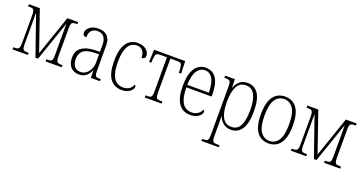

<svg xmlns="http://www.w3.org/2000/svg" viewBox="-41 -1225 4038 2142"><g transform="rotate(20 1978.5 -153.5)"><path d="M33 0V-25H47Q72 -25 85.5 -30Q99 -35 104.5 -52Q110 -69 110 -104V-432Q110 -467 104.5 -484Q99 -501 85.5 -506Q72 -511 47 -511H33V-536H163L327 -62L490 -536H618V-511H604Q579 -511 565.5 -506Q552 -501 547 -484Q542 -467 542 -432V-104Q542 -69 547 -52Q552 -35 565.5 -30Q579 -25 604 -25H618V0H427V-25H441Q466 -25 479 -30Q492 -35 496.5 -51.5Q501 -68 501 -103V-469H499L337 0H306L143 -469H141V-103Q141 -68 145.5 -51.5Q150 -35 163 -30Q176 -25 202 -25H216V0Z M823 10Q787 10 757 -5.5Q727 -21 708 -54Q689 -87 689 -141Q689 -222 742 -261.5Q795 -301 894 -306L960 -308V-396Q960 -446 936.5 -481Q913 -516 858 -516Q809 -516 785 -488Q761 -460 761 -408Q718 -408 718 -447Q718 -486 756.5 -516Q795 -546 859 -546Q928 -546 964.5 -508.5Q1001 -471 1001 -400V-104Q1001 -70 1005 -52.5Q1009 -35 1021.5 -30Q1034 -25 1058 -25H1072V0H965L962 -88H960Q950 -65 933.5 -42.5Q917 -20 890 -5Q863 10 823 10ZM830 -22Q871 -22 900 -46Q929 -70 944.5 -106Q960 -142 960 -178V-279L896 -276Q808 -272 770.5 -238Q733 -204 733 -141Q733 -86 758 -54Q783 -22 830 -22Z M1331 10Q1241 10 1192 -57Q1143 -124 1143 -268Q1143 -374 1168.5 -434.5Q1194 -495 1235.5 -520.5Q1277 -546 1324 -546Q1387 -546 1425 -515Q1463 -484 1463 -442Q1463 -404 1419 -403Q1419 -431 1410 -457Q1401 -483 1380 -499.5Q1359 -516 1324 -516Q1285 -516 1254 -493Q1223 -470 1204.5 -415.5Q1186 -361 1186 -268Q1186 -22 1337 -22Q1379 -22 1408.5 -42Q1438 -62 1450 -97Q1464 -91 1464 -75Q1464 -58 1449.5 -38Q1435 -18 1405.5 -4Q1376 10 1331 10Z M1603 0V-25H1621Q1646 -25 1659.5 -30Q1673 -35 1678 -51.5Q1683 -68 1683 -103V-506H1600Q1567 -506 1556.5 -493.5Q1546 -481 1542 -435L1539 -389H1514L1519 -536H1889L1894 -389H1868L1865 -435Q1862 -481 1851 -493.5Q1840 -506 1807 -506H1724V-103Q1724 -68 1729 -51.5Q1734 -35 1747.5 -30Q1761 -25 1786 -25H1804V0Z M2145 10Q2053 10 2005.5 -59.5Q1958 -129 1958 -268Q1958 -371 1982 -432Q2006 -493 2045.5 -519.5Q2085 -546 2131 -546Q2182 -546 2220 -520.5Q2258 -495 2279.5 -438Q2301 -381 2301 -286V-265H2001Q2002 -145 2038.5 -83.5Q2075 -22 2152 -22Q2191 -22 2222 -42.5Q2253 -63 2266 -97Q2280 -92 2280 -76Q2280 -58 2264.5 -38Q2249 -18 2219 -4Q2189 10 2145 10ZM2258 -295Q2255 -413 2222 -464.5Q2189 -516 2132 -516Q2079 -516 2042 -465Q2005 -414 2001 -295Z M2363 239V215H2378Q2403 215 2416.5 209.5Q2430 204 2435 187.5Q2440 171 2440 135V-432Q2440 -467 2435 -484Q2430 -501 2416.5 -506Q2403 -511 2378 -511H2363V-536H2479L2481 -437H2483Q2502 -487 2537.5 -516.5Q2573 -546 2630 -546Q2709 -546 2755 -481Q2801 -416 2801 -268Q2801 -124 2754.5 -57Q2708 10 2630 10Q2574 10 2538.5 -18Q2503 -46 2483 -93H2480Q2481 -48 2481 15V136Q2481 171 2486 188Q2491 205 2504 210Q2517 215 2543 215H2570V239ZM2620 -22Q2694 -22 2726 -85Q2758 -148 2758 -268Q2758 -388 2724.5 -451Q2691 -514 2620 -514Q2549 -514 2515 -450Q2481 -386 2481 -268Q2481 -151 2515 -86.5Q2549 -22 2620 -22Z M3074 10Q3020 10 2977 -17.5Q2934 -45 2909.5 -106Q2885 -167 2885 -269Q2885 -370 2909.5 -431Q2934 -492 2977 -519Q3020 -546 3074 -546Q3129 -546 3172 -519Q3215 -492 3239.5 -431.5Q3264 -371 3264 -269Q3264 -168 3239 -106.5Q3214 -45 3171.5 -17.5Q3129 10 3074 10ZM3074 -20Q3142 -20 3181 -78.5Q3220 -137 3220 -269Q3220 -401 3180 -458.5Q3140 -516 3074 -516Q3007 -516 2967.5 -458.5Q2928 -401 2928 -269Q2928 -137 2968 -78.5Q3008 -20 3074 -20Z M3339 0V-25H3353Q3378 -25 3391.5 -30Q3405 -35 3410.5 -52Q3416 -69 3416 -104V-432Q3416 -467 3410.5 -484Q3405 -501 3391.5 -506Q3378 -511 3353 -511H3339V-536H3469L3633 -62L3796 -536H3924V-511H3910Q3885 -511 3871.5 -506Q3858 -501 3853 -484Q3848 -467 3848 -432V-104Q3848 -69 3853 -52Q3858 -35 3871.5 -30Q3885 -25 3910 -25H3924V0H3733V-25H3747Q3772 -25 3785 -30Q3798 -35 3802.5 -51.5Q3807 -68 3807 -103V-469H3805L3643 0H3612L3449 -469H3447V-103Q3447 -68 3451.5 -51.5Q3456 -35 3469 -30Q3482 -25 3508 -25H3522V0Z"/></g></svg>

Font: Noto Serif Condensed ExtraLight
Style: Regular
Weight: 200
Width: 3
Designer: Monotype Design Team
Foundry: Monotype Imaging Inc.
Version: Version 2.013; ttfautohint (v1.8.4.7-5d5b)